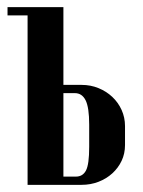

<svg xmlns="http://www.w3.org/2000/svg" viewBox="-20 -516 400 536"><path d="M208 -279Q233 -279 255 -270Q277 -261 293.5 -245.5Q310 -230 319.5 -209Q329 -188 329 -164V-111Q329 -87 319.5 -67Q310 -47 293.5 -32Q277 -17 255 -8.5Q233 0 208 0H57V-473H1V-496H157V-279ZM229 -168Q229 -216 219 -236Q209 -256 189 -256H157V-23H192Q211 -23 220 -40Q229 -57 229 -106Z"/></svg>

Font: Moniqa Extra Bold Narrow Heading
Style: Regular
Weight: 800
Width: 4
Designer: Rajesh Rajput
Foundry: Rajesh Rajput
Version: Version 1.000;December 15, 2022;FontCreator 14.0.0.2794 32-b